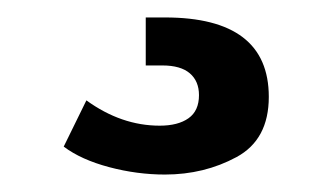

<svg xmlns="http://www.w3.org/2000/svg" viewBox="-20 10 378 220"><path d="M163 154Q184 154 196 145.5Q208 137 208 119Q208 103 197.5 94Q187 85 166 85H147V30H169Q288 30 288 121Q288 170 251 190Q214 210 169 210Q137 210 105 201.5Q73 193 53 178L79 125Q119 154 163 154Z"/></svg>

Font: Chivo ExtraBold
Style: Regular
Weight: 800
Designer: Hector Gatti
Foundry: Omnibus-Type
Version: Version 1.007